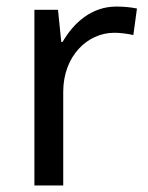

<svg xmlns="http://www.w3.org/2000/svg" viewBox="-20 -566 453 586"><path d="M335 -546C260 -546 205 -497 171 -438H167L157 -536H85V0H173V-286C173 -394 246 -466 329 -466C347 -466 370 -463 387 -459L398 -540C380 -544 355 -546 335 -546Z"/></svg>

Font: Noto Sans Miao
Style: Regular
Weight: 400
Designer: Monotype Design Team
Foundry: Monotype Imaging Inc.
Version: Version 2.003